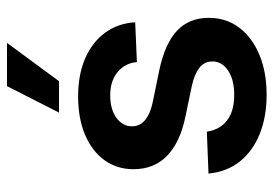

<svg xmlns="http://www.w3.org/2000/svg" viewBox="-138 -640 790 555"><g transform="rotate(-90 257.5 -363.0)"><path d="M260.7 12.2Q197.8 12.2 148.4 -7.3Q99.1 -26.9 68.6 -64.2Q38.1 -101.6 32.7 -155.8L153.8 -160.6Q159.7 -122.6 186.5 -102.1Q213.4 -81.5 259.8 -81.5Q304.7 -81.5 330.8 -99.4Q356.9 -117.2 356.9 -144.5Q356.9 -168 338.1 -182.4Q319.3 -196.8 285.6 -204.1L196.3 -222.7Q122.1 -238.3 83.7 -275.9Q45.4 -313.5 45.4 -372.6Q45.4 -420.4 71.5 -456.5Q97.7 -492.7 145 -512.7Q192.4 -532.7 255.9 -532.7Q318.4 -532.7 365.2 -512.5Q412.1 -492.2 439.5 -455.3Q466.8 -418.5 470.2 -367.7L355 -362.8Q352.5 -396 326.9 -418Q301.3 -439.9 258.8 -439.9Q218.3 -439.9 193.8 -421.9Q169.4 -403.8 169.4 -377Q169.4 -354 187.5 -339.1Q205.6 -324.2 239.7 -316.9L332.5 -297.9Q409.7 -281.2 446.3 -246.3Q482.9 -211.4 482.9 -154.8Q482.9 -104 454.3 -66.7Q425.8 -29.3 375.7 -8.5Q325.7 12.2 260.7 12.2ZM209 -587.9 285.6 -738.3H410.6L299.8 -587.9Z"/></g></svg>

Font: Inter 28pt SemiBold
Style: Regular
Weight: 600
Designer: Rasmus Andersson
Foundry: rsms
Version: Version 4.001;git-66647c0bb